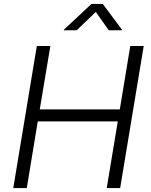

<svg xmlns="http://www.w3.org/2000/svg" viewBox="-20 -963 773 983"><path d="M47.9 0 168.5 -727.5H237.8L183.6 -402.8H593.3L647 -727.5H715.8L595.2 0H526.4L583 -341.3H173.3L117.2 0ZM372.6 -808.1H306.6L307.1 -811L448.2 -942.9H506.3L604.5 -811L604 -808.1H536.6L470.7 -901.9Z"/></svg>

Font: Inter 17pt Light
Style: Italic
Weight: 300
Italic angle: -9.3988°
Version: Version 4.001;git-66647c0bb